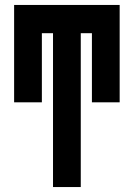

<svg xmlns="http://www.w3.org/2000/svg" viewBox="-20 -540 540 775"><path d="M194 215V-406H149V-127H37V-520H463V-127H351V-406H306V215Z"/></svg>

Font: Iosevka Term Curly Heavy
Style: Regular
Weight: 900
Designer: Belleve Invis
Foundry: Belleve Invis
Version: Version 32.3.0